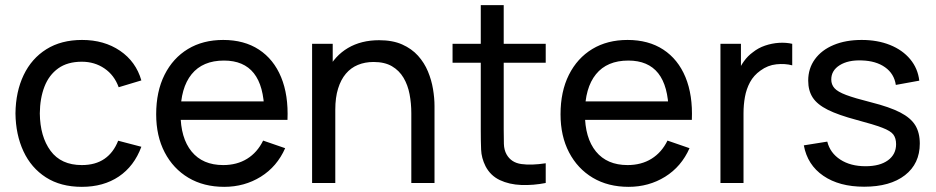

<svg xmlns="http://www.w3.org/2000/svg" viewBox="-20 -710 3630 745"><path d="M297.5 15Q215.5 15 158.2 -21.8Q101 -58.5 71 -123Q41 -187.5 40 -270Q41 -354.5 71.8 -418.8Q102.5 -483 160 -519Q217.5 -555 298.5 -555Q384 -555 445.8 -513Q507.5 -471 528.5 -398L440.5 -371.5Q423.5 -418.5 385.2 -444.5Q347 -470.5 297.5 -470.5Q242 -470.5 206 -444.8Q170 -419 152.5 -373.8Q135 -328.5 134.5 -270Q135.5 -180 176.2 -124.8Q217 -69.5 297.5 -69.5Q350.5 -69.5 385.5 -93.8Q420.5 -118 438.5 -164L528.5 -140.5Q500.5 -65 441 -25Q381.5 15 297.5 15Z M850 15Q770.5 15 711.2 -20.2Q652 -55.5 619 -118.8Q586 -182 586 -266.5Q586 -355 618.5 -419.8Q651 -484.5 709.2 -519.8Q767.5 -555 846 -555Q927.5 -555 984.8 -517.5Q1042 -480 1070.8 -410.5Q1099.5 -341 1095.5 -245H1005.5V-277Q1004 -376.5 965 -425.8Q926 -475 849 -475Q766.5 -475 723.5 -422Q680.5 -369 680.5 -270Q680.5 -174.5 723.5 -122Q766.5 -69.5 846 -69.5Q899.5 -69.5 939 -94Q978.5 -118.5 1001 -164.5L1086.5 -135Q1055 -63.5 991.8 -24.2Q928.5 15 850 15ZM650.5 -245V-316.5H1049.5V-245Z M1576 0V-270.5Q1576 -309 1569.2 -344.5Q1562.5 -380 1545.8 -408.2Q1529 -436.5 1500.8 -453Q1472.5 -469.5 1429.5 -469.5Q1396 -469.5 1368.8 -458.2Q1341.5 -447 1322 -424Q1302.5 -401 1291.8 -366.2Q1281 -331.5 1281 -284.5L1222.5 -302.5Q1222.5 -381 1250.8 -437.2Q1279 -493.5 1330.2 -523.8Q1381.5 -554 1451 -554Q1503.5 -554 1540.5 -537.5Q1577.5 -521 1602 -493.8Q1626.5 -466.5 1640.5 -432.8Q1654.5 -399 1660.2 -364.2Q1666 -329.5 1666 -298.5V0ZM1191 0V-540H1271V-395.5H1281V0Z M2097.5 0Q2049.5 9.5 2002.8 7.8Q1956 6 1919.5 -11.2Q1883 -28.5 1864 -65Q1848 -97 1846.8 -129.8Q1845.5 -162.5 1845.5 -204V-690H1934.5V-208Q1934.5 -175 1935.2 -151.5Q1936 -128 1945.5 -111Q1963.5 -79 2002.8 -73.5Q2042 -68 2097.5 -76.5ZM1736 -466.5V-540H2097.5V-466.5Z M2419 15Q2339.5 15 2280.2 -20.2Q2221 -55.5 2188 -118.8Q2155 -182 2155 -266.5Q2155 -355 2187.5 -419.8Q2220 -484.5 2278.2 -519.8Q2336.5 -555 2415 -555Q2496.5 -555 2553.8 -517.5Q2611 -480 2639.8 -410.5Q2668.5 -341 2664.5 -245H2574.5V-277Q2573 -376.5 2534 -425.8Q2495 -475 2418 -475Q2335.5 -475 2292.5 -422Q2249.5 -369 2249.5 -270Q2249.5 -174.5 2292.5 -122Q2335.5 -69.5 2415 -69.5Q2468.5 -69.5 2508 -94Q2547.5 -118.5 2570 -164.5L2655.5 -135Q2624 -63.5 2560.8 -24.2Q2497.5 15 2419 15ZM2219.5 -245V-316.5H2618.5V-245Z M2775.5 0V-540H2855V-409.5L2842 -426.5Q2851.5 -451.5 2866.8 -472.5Q2882 -493.5 2901 -507Q2922 -524 2948.5 -533Q2975 -542 3002.5 -543.8Q3030 -545.5 3054 -540V-456.5Q3026 -464 2992.5 -460.5Q2959 -457 2930.5 -436Q2904.5 -417.5 2890.2 -391Q2876 -364.5 2870.5 -333.8Q2865 -303 2865 -271V0Z M3333 14.5Q3236.5 14.5 3174.8 -27.8Q3113 -70 3099 -146L3190 -160.5Q3201 -116.5 3240.5 -90.8Q3280 -65 3338.5 -65Q3394 -65 3425.5 -88Q3457 -111 3457 -150.5Q3457 -173.5 3446.5 -187.8Q3436 -202 3403.2 -214.5Q3370.5 -227 3304.5 -244.5Q3233 -263.5 3192 -284Q3151 -304.5 3133.5 -331.5Q3116 -358.5 3116 -397Q3116 -444.5 3142 -480.2Q3168 -516 3214.8 -535.5Q3261.5 -555 3323.5 -555Q3385 -555 3433.5 -535.5Q3482 -516 3511.8 -480.2Q3541.5 -444.5 3547 -397L3456 -380.5Q3449.5 -424 3414.2 -449Q3379 -474 3323.5 -475.5Q3271 -477.5 3238.2 -457Q3205.5 -436.5 3205.5 -401.5Q3205.5 -382 3217.8 -368Q3230 -354 3263.2 -341.5Q3296.5 -329 3360 -313Q3431.5 -295 3472.8 -273.8Q3514 -252.5 3531.5 -223.8Q3549 -195 3549 -153Q3549 -75 3491.5 -30.2Q3434 14.5 3333 14.5Z"/></svg>

Font: Manrope ExtraLight Medium
Style: Regular
Weight: 500
Version: Version 4.504